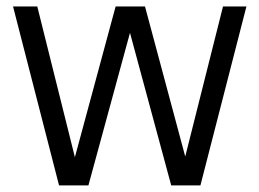

<svg xmlns="http://www.w3.org/2000/svg" viewBox="-20 -562 786 582"><path d="M656 -542.5H727L587.5 0H499L374 -462.5L248 0H159L19.5 -542.5H93L207 -85.5L330.5 -542.5H419.5L541.5 -87.5Z"/></svg>

Font: Encode Sans Condensed
Style: Regular
Weight: 400
Width: 3
Designer: Multiple Designers
Foundry: Impallari Type
Version: Version 2.000